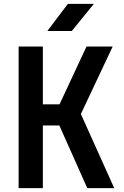

<svg xmlns="http://www.w3.org/2000/svg" viewBox="-20 -970 640 990"><path d="M350 -810 464 -950H330L224 -810ZM201 0V-323H286L430 0H569L397 -382L561 -730H426L287 -432H201V-730H76V0Z"/></svg>

Font: Tekne LDO
Style: Bold
Weight: 700
Monospace: yes
Designer: Alessio Laiso, Mario Rullo, Paolo Rosset
Foundry: Alessio Laiso
Version: Version 1.000;hotconv 1.0.109;makeotfexe 2.5.65596